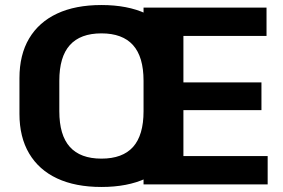

<svg xmlns="http://www.w3.org/2000/svg" viewBox="-20 -730 1119 760"><path d="M381.5 10.1Q278.6 10.1 206.2 -23.7Q133.9 -57.5 95.4 -122.4Q57 -187.2 57 -279.3V-420.7Q57 -513.3 95.4 -577.9Q133.9 -642.5 206.2 -676.3Q278.6 -710.1 381.5 -710.1Q484.9 -710.1 557.5 -676.3Q630.1 -642.5 668.1 -577.9Q706 -513.3 706 -420.7V-279.3Q706 -187.2 668.1 -122.4Q630.1 -57.5 557.5 -23.7Q484.9 10.1 381.5 10.1ZM381.5 -102.1Q465.3 -102.1 506.8 -148.5Q548.2 -194.9 548.2 -289.7V-410.3Q548.2 -505.1 506.5 -551.5Q464.8 -597.9 381.5 -597.9Q298.1 -597.9 256.5 -551.5Q214.8 -505.1 214.8 -410.3V-289.7Q214.8 -194.9 256.5 -148.5Q298.1 -102.1 381.5 -102.1ZM670.9 -112.2H1039.5V0H548.2V-700H1035V-587.8H670.9L706 -674.6V-345.9L670.9 -403.9H1014.9V-294.1H670.9L706 -352.1V-25.4Z"/></svg>

Font: Pathway Extreme 8pt Thin
Style: Regular
Weight: 100
Designer: Eduardo Rodriguez Tunni
Foundry: Eduardo Rodriguez Tunni
Version: Version 1.000